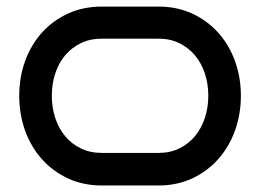

<svg xmlns="http://www.w3.org/2000/svg" viewBox="-20 -570 799 590"><path d="M720.2 -275.9Q720.2 -218.8 702.1 -168.7Q684.1 -118.7 650.6 -81.1Q617.2 -43.5 570.6 -21.7Q523.9 0 466.8 0H293Q235.8 0 189 -21.7Q142.1 -43.5 108.6 -81.1Q75.2 -118.7 57.1 -168.7Q39.1 -218.8 39.1 -275.9Q39.1 -332.5 57.1 -382.3Q75.2 -432.1 108.6 -469.5Q142.1 -506.8 189 -528.3Q235.8 -549.8 293 -549.8H466.8Q523.9 -549.8 570.6 -528.3Q617.2 -506.8 650.6 -469.5Q684.1 -432.1 702.1 -382.3Q720.2 -332.5 720.2 -275.9ZM620.1 -275.9Q620.1 -312 609.6 -344Q599.1 -376 579.3 -399.7Q559.6 -423.3 531.2 -437.3Q502.9 -451.2 466.8 -451.2H293Q256.8 -451.2 228.3 -437.3Q199.7 -423.3 179.9 -399.7Q160.2 -376 149.7 -344Q139.2 -312 139.2 -275.9Q139.2 -239.7 149.7 -207.8Q160.2 -175.8 179.9 -151.9Q199.7 -127.9 228.3 -114Q256.8 -100.1 293 -100.1H466.8Q502.9 -100.1 531.2 -114Q559.6 -127.9 579.3 -151.9Q599.1 -175.8 609.6 -207.8Q620.1 -239.7 620.1 -275.9Z"/></svg>

Font: Bruno Ace SC
Style: Regular
Weight: 400
Designer: Astigmatic (AOETI)
Foundry: Astigmatic (AOETI)
Version: Version 1.000